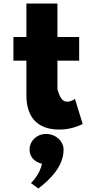

<svg xmlns="http://www.w3.org/2000/svg" viewBox="-20 -724 548 1095"><path d="M130.5 -513H56.5V-378H130.5V-181C130.5 -90 164.5 15 319.4 15C394.5 15 451.5 -17 451.5 -17L407.5 -160C407.5 -160 386.5 -144 363.5 -144C335.5 -144 321.9 -167 307.5 -215V-378H431.5V-513H307.5V-704H130.5ZM242.5 40C189.7 40 148.5 80 148.5 130C148.5 170 177.6 201 219.4 210C206.2 275 156.5 320 156.5 320L198.5 351C267.8 299 342.5 223 342.5 130C342.5 80 297.5 40 242.5 40Z"/></svg>

Font: Hussar
Style: BdSuprExt
Weight: 700
Foundry: Cannot Into Space Fonts
Version: Version 2.00